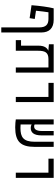

<svg xmlns="http://www.w3.org/2000/svg" viewBox="1040 -1666 851 2970"><g transform="rotate(90 1465.0 -180.5)"><path d="M403.3 224.6H481.9V-395C481.9 -518.1 414.1 -585.9 286.1 -585.9H108.4C88.4 -505.9 69.8 -373.5 60.1 -243.2L260.3 -213.9L272.9 -293L145.5 -312C153.8 -391.6 161.6 -458.5 169.4 -504.9H273.4C360.8 -504.9 403.3 -462.9 403.3 -362.3Z M1102.5 0V-585.9H664.1V-512.2L744.6 -504.9H760.3V-501.5C719.2 -482.4 686 -441.4 686 -352.1V-81.1H600.1V0H764.6V-342.8C764.6 -451.2 789.1 -504.9 893.6 -504.9H1023.4V0Z M1479 0H1558.6V-585.9H1261.7V-504.9H1479Z M1948.7 9.3C2169.4 9.3 2251.5 -75.7 2251.5 -293.5V-585.9H2172.4V-293.9C2172.4 -114.7 2099.1 -71.8 1959.5 -71.8C1941.4 -71.8 1921.9 -72.8 1904.8 -74.2V-244.6C1918.9 -236.3 1934.1 -231 1958 -231C2025.4 -231 2074.2 -272 2074.2 -402.3V-585.9H2005.9V-405.3C2005.9 -308.6 1972.2 -283.7 1935.1 -283.7C1921.9 -283.7 1913.1 -285.6 1904.8 -291V-585.9H1826.2V-0.5V0C1850.6 3.9 1898.9 9.3 1948.7 9.3Z M2650.9 0H2730.5V-585.9H2433.6V-504.9H2650.9Z"/></g></svg>

Font: Cascadia Code SemiLight
Style: Regular
Weight: 350
Monospace: yes
Designer: Aaron Bell
Foundry: Saja Typeworks
Version: Version 2404.023